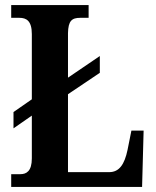

<svg xmlns="http://www.w3.org/2000/svg" viewBox="-20 -734 611 754"><path d="M24 0H538L544 -221H496L481 -146C469 -88 448 -58 409 -58H247V-364L372 -448V-514L247 -429V-604C248 -652 262 -664 295 -664H328V-714H24V-664H56C84 -664 105 -652 105 -600V-344L33 -294V-230L105 -280V-112C105 -62 84 -50 60 -50H24Z"/></svg>

Font: Noto Serif Tamil Condensed
Style: Bold Italic
Weight: 700
Width: 3
Italic angle: -12°
Designer: Indian Type Foundry, Tom Grace, and the Monotype Design Team
Foundry: Monotype Imaging Inc.
Version: Version 2.003